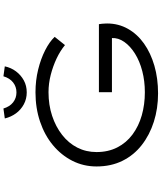

<svg xmlns="http://www.w3.org/2000/svg" viewBox="69 -1001 942 1120"><g transform="rotate(-90 540.0 -441.0)"><path d="M555 10Q467 10 390 -14.5Q313 -39 254 -85Q195 -131 162 -197.5Q129 -264 129 -349Q129 -425 162 -490Q195 -555 253.5 -603.5Q312 -652 391 -678.5Q470 -705 561 -705Q631 -705 694 -689.5Q757 -674 807 -648.5Q857 -623 885 -593L837 -533Q803 -561 758.5 -582Q714 -603 663.5 -616Q613 -629 562 -629Q488 -629 424.5 -608Q361 -587 313 -549.5Q265 -512 239 -461Q213 -410 213 -349Q213 -281 240 -228Q267 -175 315.5 -139Q364 -103 427 -85Q490 -67 562 -67Q627 -67 685 -82Q743 -97 787 -124.5Q831 -152 855.5 -187Q880 -222 878 -260V-286L897 -259H562V-335H959Q961 -326 961.5 -316.5Q962 -307 962.5 -300Q963 -293 963 -287Q963 -221 932 -166Q901 -111 846 -72Q791 -33 717 -11.5Q643 10 555 10ZM561 -756Q523 -756 491.5 -773Q460 -790 439 -818.5Q418 -847 409 -884L467 -892Q478 -855 503 -835.5Q528 -816 561 -816Q594 -816 619 -835.5Q644 -855 655 -892L713 -884Q705 -847 683.5 -818.5Q662 -790 631 -773Q600 -756 561 -756Z"/></g></svg>

Font: Lexend Zetta Light
Style: Regular
Weight: 300
Designer: Bonnie Shaver-Troup, Thomas Jockin
Foundry: Lexend
Version: Version 1.007